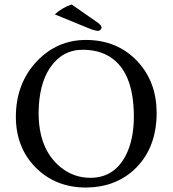

<svg xmlns="http://www.w3.org/2000/svg" viewBox="-20 -839 781 869"><path d="M355 -613.8Q261.2 -613.8 205.6 -531.2Q155.3 -454.6 154.8 -327.1Q154.8 -165.5 252 -84Q312.5 -34.2 389.2 -34.2Q495.6 -34.2 548.3 -133.8Q585.4 -204.6 585.9 -310.1Q585.9 -544.9 441.4 -599.6Q402.3 -613.8 355 -613.8ZM689 -329.1Q689 -165 585.9 -69.8Q498.5 9.3 369.1 9.8Q231.4 9.8 140.6 -81.5Q52.2 -171.9 51.8 -310.1Q51.8 -460.9 147 -562Q238.3 -657.7 368.2 -658.2Q511.2 -658.2 602.5 -561Q688.5 -468.3 689 -329.1ZM304.2 -818.8 424.8 -734.9Q439.5 -723.1 439.9 -713.9Q437 -701.7 424.8 -699.2Q408.7 -699.7 381.8 -710.9L228 -773.9Q259.8 -803.7 304.2 -818.8Z"/></svg>

Font: Linux Biolinum O
Style: Regular
Weight: 400
Designer: Philipp H. Poll
Foundry: Philipp H. Poll
Version: Version 1.0.4